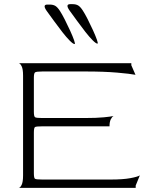

<svg xmlns="http://www.w3.org/2000/svg" viewBox="-20 -904 713 924"><path d="M70 0Q77 0 84 -14Q91 -28 91 -60V-540Q91 -572 84 -585.5Q77 -599 70 -600H612V-590L632 -544Q607 -549 544 -554.5Q481 -560 392 -560H184Q154 -560 148.5 -555.5Q143 -551 143 -530V-366Q143 -344 148.5 -340Q154 -336 183 -336H387Q445 -336 480.5 -339.5Q516 -343 527 -346Q520 -343 513.5 -330.5Q507 -318 507 -296H183Q154 -296 148.5 -292.5Q143 -289 143 -266V-71Q143 -48 148 -44Q153 -40 183 -40H513Q571 -40 606.5 -46.5Q642 -53 653 -60L633 -11V0ZM339 -692Q343 -692 336.5 -710.5Q330 -729 317.5 -756.5Q305 -784 291.5 -810.5Q278 -837 268 -852Q257 -869 246.5 -875.5Q236 -882 219 -882H208Q183 -882 205 -851Q221 -829 241 -801.5Q261 -774 280.5 -749Q300 -724 316 -708Q332 -692 339 -692ZM449 -694Q453 -694 446.5 -712.5Q440 -731 427.5 -758.5Q415 -786 401.5 -812.5Q388 -839 378 -854Q367 -871 356.5 -877.5Q346 -884 329 -884H318Q293 -884 315 -853Q331 -831 351 -803.5Q371 -776 390.5 -751Q410 -726 426 -710Q442 -694 449 -694Z"/></svg>

Font: Red Rose Light
Style: Regular
Weight: 300
Designer: Jaikishan Patel
Version: Version 1.001; ttfautohint (v1.8.3)